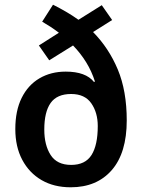

<svg xmlns="http://www.w3.org/2000/svg" viewBox="-20 -785 602 815"><path d="M205 -765Q233 -751 260.5 -735Q288 -719 313 -701L412 -763L456 -700L375 -649Q442 -581 480 -490Q518 -399 518 -274Q518 -136 454.5 -63Q391 10 280 10Q209 10 156.5 -20.5Q104 -51 74.5 -106.5Q45 -162 45 -237Q45 -315 72 -369.5Q99 -424 147.5 -452.5Q196 -481 259 -481Q344 -481 379 -437L383 -439Q369 -483 345.5 -521Q322 -559 290 -592L189 -529L145 -592L230 -646Q213 -659 195.5 -670.5Q178 -682 159 -693ZM282 -386Q222 -386 195 -348Q168 -310 168 -235Q168 -169 195 -127Q222 -85 282 -85Q342 -85 368.5 -127Q395 -169 395 -250Q395 -307 367.5 -346.5Q340 -386 282 -386Z"/></svg>

Font: Noto Sans SemiCondensed SemiBold
Style: Regular
Weight: 600
Width: 4
Designer: Monotype Design Team
Foundry: Monotype Imaging Inc.
Version: Version 2.013; ttfautohint (v1.8.4.7-5d5b)